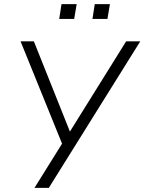

<svg xmlns="http://www.w3.org/2000/svg" viewBox="-20 -904 695 924"><path d="M146 0 287 -226 285 -197 79 -705H143L320 -262H311L587 -705H655L215 0ZM425 -813 436 -884H509L497 -813ZM265 -813 276 -884H349L337 -813Z"/></svg>

Font: Nunito Sans 10pt SemiCondensed Light
Style: Italic
Weight: 300
Width: 4
Italic angle: -9°
Designer: Vernon Adams
Foundry: Vernon Adams
Version: Version 3.101;gftools[0.9.27]